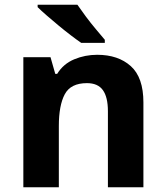

<svg xmlns="http://www.w3.org/2000/svg" viewBox="-20 -786 697 806"><path d="M388 -556Q476 -556 529 -508.5Q582 -461 582 -356V0H433V-319Q433 -378 412 -407.5Q391 -437 345 -437Q277 -437 252 -390.5Q227 -344 227 -257V0H78V-546H192L212 -476H220Q246 -518 291.5 -537Q337 -556 388 -556ZM305 -766Q320 -744 340.5 -716.5Q361 -689 382.5 -663.5Q404 -638 420 -619V-606H321Q302 -619 276.5 -638.5Q251 -658 224.5 -680Q198 -702 175 -722Q152 -742 138 -756V-766Z"/></svg>

Font: Noto IKEA Simplified Chinese
Style: Bold
Weight: 700
Designer: Monotype Design Team
Foundry: Monotype Imaging Inc.
Version: Version 1.100